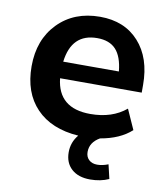

<svg xmlns="http://www.w3.org/2000/svg" viewBox="-84 -619 765 889"><g transform="rotate(10 299.0 -175.0)"><path d="M399.4 200.2Q343.8 200.2 312 171.4Q280.3 142.6 280.3 92.8Q280.3 45.9 310.5 9.8Q182.6 1 112.3 -72.3Q42 -145.5 42 -269.5Q42 -394.5 117.7 -472.2Q193.4 -549.8 315.4 -549.8Q430.7 -549.8 498 -475.1Q565.4 -400.4 565.4 -273.4V-237.3H181.6Q196.3 -98.6 347.7 -98.6Q450.2 -98.6 515.6 -153.3L557.6 -59.6Q503.9 -10.7 412.1 4.9Q366.2 31.2 366.2 76.2Q366.2 99.6 380.9 113.3Q395.5 127 419.9 127Q444.3 127 471.7 116.2L487.3 182.6Q448.2 200.2 399.4 200.2ZM182.6 -315.4H444.3Q437.5 -384.8 407.2 -417.5Q377 -450.2 319.3 -450.2Q199.2 -450.2 182.6 -315.4Z"/></g></svg>

Font: Min Sans Bold
Style: Regular
Weight: 700
Designer: Jinseong-Kim, NotoSansCJK, Nunito
Foundry: Jinseong-Kim
Version: Version 1.400;Glyphs 3.1.2 (3151)